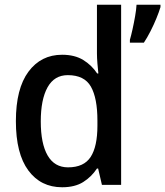

<svg xmlns="http://www.w3.org/2000/svg" viewBox="-20 -780 697 810"><path d="M242 10Q152 10 99.5 -61Q47 -132 47 -269Q47 -406 100 -477.5Q153 -549 242 -549Q295 -549 331 -527Q367 -505 390 -470H395Q393 -488 391 -512Q389 -536 389 -555V-760H491V0H410L394 -69H389Q366 -34 331 -12Q296 10 242 10ZM267 -74Q334 -74 362.5 -118Q391 -162 391 -250V-271Q391 -366 363.5 -414.5Q336 -463 266 -463Q209 -463 180.5 -411.5Q152 -360 152 -268Q152 -174 181 -124Q210 -74 267 -74ZM657 -750Q651 -730 640 -703Q629 -676 615 -648.5Q601 -621 587 -600H528V-612Q533 -629 539 -656Q545 -683 550 -711.5Q555 -740 556 -760H657Z"/></svg>

Font: Noto Sans Malayalam SemiCondensed Medium
Style: Regular
Weight: 500
Width: 4
Designer: Jelle Bosma - Monotype Design Team
Foundry: Monotype Imaging Inc.
Version: Version 2.104; ttfautohint (v1.8.4.7-5d5b)